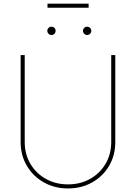

<svg xmlns="http://www.w3.org/2000/svg" viewBox="-20 -1032 752 1062"><path d="M356 10.3Q281.7 10.3 222.4 -23.2Q163.1 -56.6 128.7 -114.7Q94.2 -172.9 94.2 -246.6V-727.5H116.7V-246.6Q116.7 -179.2 147.9 -126.2Q179.2 -73.2 233.4 -42.7Q287.6 -12.2 356 -12.2Q424.8 -12.2 478.8 -42.7Q532.7 -73.2 564 -126.2Q595.2 -179.2 595.2 -246.6V-727.5H617.7V-246.6Q617.7 -172.9 583.5 -114.7Q549.3 -56.6 490 -23.2Q430.7 10.3 356 10.3ZM461.9 -838.4Q452.6 -838.4 445.8 -845.2Q439 -852.1 439 -861.3Q439 -871.1 445.8 -877.7Q452.6 -884.3 461.9 -884.3Q471.7 -884.3 478.3 -877.7Q484.9 -871.1 484.9 -861.3Q484.9 -852.1 478.3 -845.2Q471.7 -838.4 461.9 -838.4ZM264.6 -838.4Q255.4 -838.4 248.5 -845.2Q241.7 -852.1 241.7 -861.3Q241.7 -871.1 248.5 -877.7Q255.4 -884.3 264.6 -884.3Q274.4 -884.3 281 -877.7Q287.6 -871.1 287.6 -861.3Q287.6 -852.1 281 -845.2Q274.4 -838.4 264.6 -838.4ZM470.2 -1011.7V-989.3H242.7V-1011.7Z"/></svg>

Font: Inter 16pt Thin
Style: Regular
Weight: 250
Version: Version 4.001;git-66647c0bb